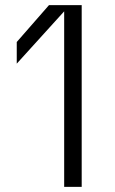

<svg xmlns="http://www.w3.org/2000/svg" viewBox="-20 -725 447 745"><path d="M229 0V-681L45 -478V-562L170 -705H297V0Z"/></svg>

Font: TikTok Sans Light
Style: Regular
Weight: 300
Version: Version 4.000